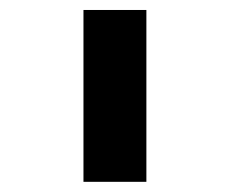

<svg xmlns="http://www.w3.org/2000/svg" viewBox="-20 -830 459 383"><path d="M146.5 -467.3H272V-810.1H146.5Z"/></svg>

Font: Krona One
Style: Regular
Weight: 400
Designer: Yvonne Schüttler
Foundry: Yvonne Schüttler
Version: Version 1.002